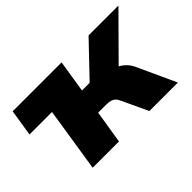

<svg xmlns="http://www.w3.org/2000/svg" viewBox="-84 -745 991 991"><g transform="rotate(-45 412.0 -249.0)"><path d="M138 0 193 -352H29L52 -498H409L381 -321H437L606 -498H824L566 -238L552 -289Q579 -287 600 -276.5Q621 -266 637.5 -249Q654 -232 665 -207L760 0H552L486 -141Q479 -157 470 -165.5Q461 -174 448 -177.5Q435 -181 416 -181H359L330 0Z"/></g></svg>

Font: Nunito Sans 10pt SemiExpanded Black
Style: Italic
Weight: 900
Width: 6
Italic angle: -9°
Designer: Vernon Adams
Foundry: Vernon Adams
Version: Version 3.101;gftools[0.9.27]